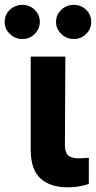

<svg xmlns="http://www.w3.org/2000/svg" viewBox="-59 -785 405 811"><path d="M70.7 -545.9H217L215.2 -170.5Q216 -138.3 230.6 -127.2Q245.2 -116.2 273 -116.2Q287.2 -116.2 297.6 -117.2Q307.9 -118.2 316.2 -118.9V-8.2Q297.6 -1.6 274.5 2.4Q251.5 6.4 226.2 6.2Q154.8 6.4 112.8 -30.6Q70.8 -67.6 70.7 -152.9ZM35.5 -620.3Q4.6 -620.1 -17.4 -641.6Q-39.5 -663 -39.3 -692.2Q-39.5 -722.8 -17.4 -743.6Q4.6 -764.4 35.5 -764.6Q66.1 -764.4 87.6 -743.6Q109.2 -722.8 109.2 -692.2Q109.2 -663 87.6 -641.6Q66.1 -620.1 35.5 -620.3ZM252.5 -620.3Q221.9 -620.1 199.8 -641.6Q177.7 -663 177.7 -692.2Q177.7 -722.8 199.8 -743.6Q221.9 -764.4 252.5 -764.6Q283.4 -764.4 304.9 -743.6Q326.4 -722.8 326.2 -692.2Q326.4 -663 304.9 -641.6Q283.4 -620.1 252.5 -620.3Z"/></svg>

Font: Inter V
Style: 
Weight: 400
Designer: Rasmus Andersson
Foundry: rsms
Version: Version 4.000;git-a3f224843